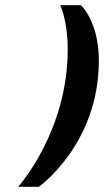

<svg xmlns="http://www.w3.org/2000/svg" viewBox="-20 -720 401 740"><path d="M130 0C130 -1 361 -163 361 -487C361 -637 292 -700 292 -700H212C212 -700 241 -642 241 -530C241 -211 50 0 50 0Z"/></svg>

Font: Pfennig
Style: BoldItalic
Weight: 700
Italic angle: -13°
Version: Version 20100423